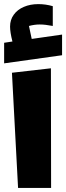

<svg xmlns="http://www.w3.org/2000/svg" viewBox="-37 -928 326 948"><path d="M22 -568.8 214.4 -590.8 215.3 0H52.2ZM159.2 -807.1Q133.3 -807.1 106 -799.8L119.6 -735.8L269.5 -757.3V-655.3L-16.6 -615.2V-716.8L24.4 -723.1Q12.7 -768.6 12.7 -796.9Q12.7 -830.1 30.8 -855.2Q48.8 -880.4 80.6 -894Q112.3 -907.7 152.3 -907.7Q189 -907.7 223.6 -897.5V-799.8Q186.5 -807.1 159.2 -807.1Z"/></svg>

Font: SG Kara Bold
Style: Regular
Weight: 400
Designer: Damoon Khanjanzadeh
Version: Version 1.000